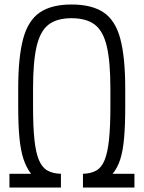

<svg xmlns="http://www.w3.org/2000/svg" viewBox="-20 -834 640 854"><path d="M22 0V-61H118Q97 -89 84.5 -126.5Q72 -164 66.5 -220.5Q61 -277 61 -360V-440Q61 -580 83 -661.5Q105 -743 157 -778.5Q209 -814 298 -814Q388 -814 440.5 -779Q493 -744 515 -662Q537 -580 537 -440V-360Q537 -277 532 -220Q527 -163 515 -125.5Q503 -88 481 -61H578V0H349V-61Q385 -62 408.5 -75.5Q432 -89 445.5 -122.5Q459 -156 465 -214Q471 -272 471 -360V-440Q471 -560 455 -628Q439 -696 401.5 -724.5Q364 -753 298 -753Q233 -753 196 -724.5Q159 -696 143 -628Q127 -560 127 -440V-360Q127 -272 133 -214Q139 -156 153 -122.5Q167 -89 191 -75.5Q215 -62 251 -61V0Z"/></svg>

Font: Victor Mono Light
Style: Regular
Weight: 300
Monospace: yes
Designer: Rune Bjørnerås
Version: Version 1.561;gftools[0.9.30]